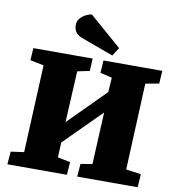

<svg xmlns="http://www.w3.org/2000/svg" viewBox="-100 -1047 1031 1135"><g transform="rotate(10 415.5 -479.5)"><path d="M531 -401 312 -182 308 -92 384 -77 378 0H21L27 -77L106 -88L130 -613L48 -630L53 -703H409L405 -628L332 -613L316 -305L534 -524L540 -611L469 -628L474 -703H827L822 -626L741 -611L718 -92L808 -79L803 0H440L446 -77L516 -89ZM552 -791 520 -741 337 -808Q299 -821 287.5 -839.5Q276 -858 276 -880Q276 -903 288.5 -919Q301 -935 320 -945.5Q339 -956 359 -959Z"/></g></svg>

Font: Literata 18pt ExtraBold
Style: Italic
Weight: 800
Italic angle: -2°
Designer: Latin by Veronika Burian and Jose Scaglione. Greek by Irene Vlachou. Cyrillic by Vera Evstafieva
Foundry: TypeTogether
Version: Version 3.103;gftools[0.9.29]